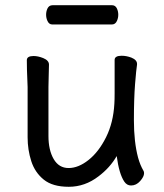

<svg xmlns="http://www.w3.org/2000/svg" viewBox="-20 -699 630 737"><path d="M409 -605H181Q168 -605 162 -619Q157 -630 157 -642.5Q157 -655 162 -666Q168 -679 182 -679H410Q423 -679 429 -666Q434 -655 434 -642.5Q434 -630 429 -619Q423 -605 409 -605ZM510 -94Q518 -65 531 -43Q533 -40 533 -34Q533 -21 518 -4Q503 13 483 13Q467 13 457 -2Q437 -32 428 -100Q402 -55 358 -22Q306 18 244 18Q182 18 148 -9.5Q114 -37 100 -80.5Q86 -124 86 -172V-365Q86 -371 85 -391Q83 -432 83 -468Q83 -484 109 -484Q126 -484 146 -476Q168 -467 168 -451Q168 -443 167 -410Q166 -377 166 -365V-177Q166 -123 186 -88.5Q206 -54 243.5 -54Q281 -54 320 -85Q359 -116 387 -172Q415 -228 419 -301Q420 -316 420 -341V-469Q420 -485 447 -485Q465 -485 484 -478Q506 -469 506 -454V-452V-451Q503 -433 498.5 -377Q494 -321 494 -237.5Q494 -154 510 -94Z"/></svg>

Font: Moon Stars Kai
Style: Bold
Weight: 700
Designer: GuiWonder
Version: Version 1.101